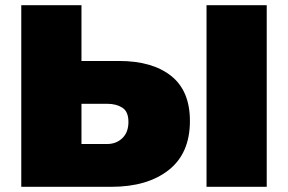

<svg xmlns="http://www.w3.org/2000/svg" viewBox="-20 -720 1110 740"><path d="M62 0V-700H294V-485H439Q567 -485 639.5 -427.5Q712 -370 712 -254Q712 -129 630 -64.5Q548 0 409 0ZM294 -165H393Q428 -165 451.5 -187.5Q475 -210 475 -250Q475 -290 451.5 -305Q428 -320 393 -320H294ZM776 0V-700H1008V0Z"/></svg>

Font: Montserrat Black
Style: Regular
Weight: 900
Designer: Julieta Ulanovsky
Foundry: Julieta Ulanovsky
Version: Version 9.000; ttfautohint (v1.8.4.7-5d5b)